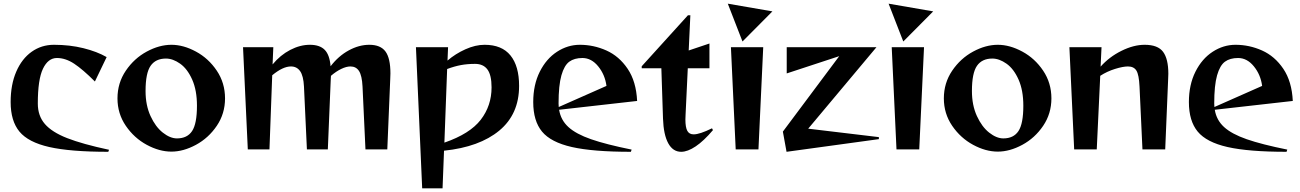

<svg xmlns="http://www.w3.org/2000/svg" viewBox="-20 -814 7082 1046"><path d="M38 -258Q38 -353 68.5 -423.5Q99 -494 152.5 -532Q206 -570 274 -570Q360 -570 434.5 -551.5Q509 -533 561 -503L497 -370Q431 -436 384 -467Q337 -498 290 -498Q242 -498 214 -439.5Q186 -381 186 -250Q186 -183 224.5 -138.5Q263 -94 346 -61.5Q429 -29 574 2L570 13Q363 13 248.5 -13Q134 -39 86 -97Q38 -155 38 -258Z M620 -278Q620 -362 665.5 -429Q711 -496 779.5 -533Q848 -570 914 -570Q979 -570 1047.5 -533Q1116 -496 1161 -429Q1206 -362 1206 -278Q1206 -195 1161 -128.5Q1116 -62 1047.5 -25Q979 12 914 12Q848 12 779.5 -25Q711 -62 665.5 -128.5Q620 -195 620 -278ZM944 -60Q1000 -60 1026.5 -100Q1053 -140 1053 -238Q1053 -322 1027 -380.5Q1001 -439 961.5 -467Q922 -495 884 -495Q828 -495 800.5 -455.5Q773 -416 773 -318Q773 -241 800 -182Q827 -123 867 -91.5Q907 -60 944 -60Z M1304 -557H1469L1465 -463Q1507 -514 1561 -542Q1615 -570 1668 -570Q1722 -570 1749 -542.5Q1776 -515 1781 -453Q1824 -509 1880 -539.5Q1936 -570 1992 -570Q2053 -570 2080 -533.5Q2107 -497 2107 -414L2106 -384L2090 0H1971L1955 -343Q1952 -402 1936 -427Q1920 -452 1889 -452Q1867 -452 1839 -438.5Q1811 -425 1783 -401Q1782 -395 1782 -384L1766 0H1652L1636 -343Q1633 -401 1615 -426.5Q1597 -452 1565 -452Q1521 -452 1463 -404L1448 0H1330Z M2246 -557H2421L2418 -484Q2461 -521 2515.5 -545.5Q2570 -570 2620 -570Q2714 -570 2761 -512Q2808 -454 2808 -346Q2808 -192 2700 -102.5Q2592 -13 2399 7L2391 212H2280ZM2658 -338Q2658 -405 2635.5 -435.5Q2613 -466 2568 -466Q2527 -466 2491.5 -459.5Q2456 -453 2416 -438L2401 -37Q2540 -85 2599 -161.5Q2658 -238 2658 -338Z M2885 -258Q2885 -352 2920.5 -423Q2956 -494 3014.5 -532Q3073 -570 3139 -570Q3214 -570 3283.5 -539Q3353 -508 3399.5 -439Q3446 -370 3451 -264L3026 -216Q3035 -160 3076.5 -122Q3118 -84 3200 -55.5Q3282 -27 3421 1L3417 13Q3210 13 3095.5 -13Q2981 -39 2933 -97Q2885 -155 2885 -258ZM3024 -231 3284 -346Q3276 -407 3239 -452.5Q3202 -498 3153 -498Q3109 -498 3081.5 -478Q3054 -458 3038.5 -403.5Q3023 -349 3023 -250Q3023 -237 3024 -231Z M3592 -168 3583 -442H3476V-453L3728 -731H3741L3732 -539L3845 -577V-442H3727L3715 -190L3714 -163Q3714 -120 3724.5 -101Q3735 -82 3759 -82Q3792 -82 3859 -115L3864 -105Q3814 -46 3770 -16.5Q3726 13 3691 13Q3646 13 3620.5 -33.5Q3595 -80 3592 -168Z M3962 -557H4138L4112 0H3988ZM4188 -752 4025 -588 3945 -794Z M4245 -97 4552 -508 4266 -414V-557H4755L4383 -113L4768 -67V-56L4265 13Z M4838 -557H5014L4988 0H4864ZM5064 -752 4901 -588 4821 -794Z M5122 -278Q5122 -362 5167.5 -429Q5213 -496 5281.5 -533Q5350 -570 5416 -570Q5481 -570 5549.5 -533Q5618 -496 5663 -429Q5708 -362 5708 -278Q5708 -195 5663 -128.5Q5618 -62 5549.5 -25Q5481 12 5416 12Q5350 12 5281.5 -25Q5213 -62 5167.5 -128.5Q5122 -195 5122 -278ZM5446 -60Q5502 -60 5528.5 -100Q5555 -140 5555 -238Q5555 -322 5529 -380.5Q5503 -439 5463.5 -467Q5424 -495 5386 -495Q5330 -495 5302.5 -455.5Q5275 -416 5275 -318Q5275 -241 5302 -182Q5329 -123 5369 -91.5Q5409 -60 5446 -60Z M5806 -557H5981L5976 -451Q6023 -504 6089.5 -537Q6156 -570 6216 -570Q6288 -570 6316.5 -531.5Q6345 -493 6345 -412L6344 -384L6328 0H6204L6188 -343Q6185 -407 6171 -429.5Q6157 -452 6125 -452Q6098 -452 6054.5 -438.5Q6011 -425 5974 -401L5955 0H5832Z M6457 -258Q6457 -352 6492.5 -423Q6528 -494 6586.5 -532Q6645 -570 6711 -570Q6786 -570 6855.5 -539Q6925 -508 6971.5 -439Q7018 -370 7023 -264L6598 -216Q6607 -160 6648.5 -122Q6690 -84 6772 -55.5Q6854 -27 6993 1L6989 13Q6782 13 6667.5 -13Q6553 -39 6505 -97Q6457 -155 6457 -258ZM6596 -231 6856 -346Q6848 -407 6811 -452.5Q6774 -498 6725 -498Q6681 -498 6653.5 -478Q6626 -458 6610.5 -403.5Q6595 -349 6595 -250Q6595 -237 6596 -231Z"/></svg>

Font: Tiejili SC
Style: Regular
Weight: 400
Designer: Buernia
Foundry: Ershou Xiaoxi Press
Version: Version 1.100